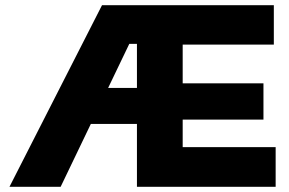

<svg xmlns="http://www.w3.org/2000/svg" viewBox="-20 -720 1115 740"><path d="M16.5 0 373.2 -700H624.5L630.4 -550.9H478.3L213.7 0ZM256.7 -242.4V-381H583.2V-242.4ZM507.8 0V-700H1035.4V-548.1H684.1V-398.7H995.4V-259.1H684.1V-152.9H1042.4V0Z"/></svg>

Font: REM Medium
Style: Regular
Weight: 500
Designer: Octavio Pardo
Foundry: Ashler Design
Version: Version 1.005;gftools[0.9.28]